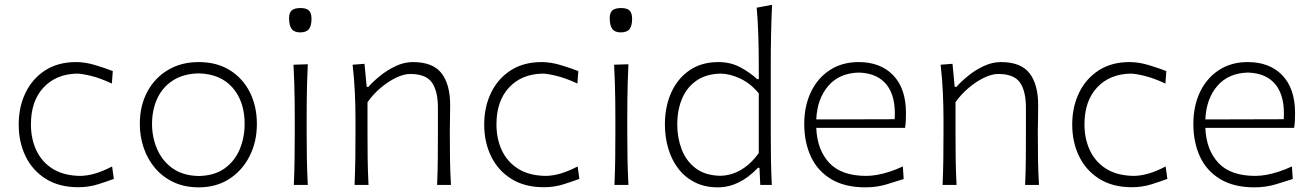

<svg xmlns="http://www.w3.org/2000/svg" viewBox="-20 -782 5549 812"><path d="M311 9.8Q355.5 9.8 394.8 -2.7Q434.1 -15.1 461.4 -25.4L454.1 -78.1Q417.5 -58.6 382.8 -48.3Q348.1 -38.1 317.4 -38.1Q248 -39.6 202.4 -68.4Q156.7 -97.2 133.8 -146Q110.8 -194.8 110.8 -255.9Q110.8 -354.5 163.8 -411.6Q216.8 -468.8 305.7 -470.7Q325.2 -470.7 364.5 -461.2Q403.8 -451.7 453.1 -428.7L457 -481.4Q427.2 -493.2 384 -506.3Q340.8 -519.5 301.8 -519.5Q225.6 -519.5 171.4 -484.6Q117.2 -449.7 88.1 -389.9Q59.1 -330.1 59.1 -254.9Q59.1 -180.7 88.4 -120.6Q117.7 -60.5 174.1 -25.4Q230.5 9.8 311 9.8Z M820.8 -37.6Q753.4 -39.1 709.7 -70.3Q666 -101.6 644.5 -151.4Q623 -201.2 623 -257.8Q623 -317.4 645 -365.2Q667 -413.1 711.2 -441.7Q755.4 -470.2 820.8 -471.7Q913.1 -469.2 963.9 -410.9Q1014.6 -352.5 1014.6 -257.8Q1014.6 -201.2 994.1 -151.4Q973.6 -101.6 930.7 -70.3Q887.7 -39.1 820.8 -37.6ZM820.8 10.3Q895 10.3 950.2 -25.6Q1005.4 -61.5 1035.9 -122.3Q1066.4 -183.1 1066.4 -257.8Q1066.4 -332 1036.9 -391.4Q1007.3 -450.7 952.1 -485.1Q897 -519.5 820.3 -519.5Q746.1 -519.5 689.9 -485.8Q633.8 -452.1 602.5 -393.1Q571.3 -334 571.3 -257.8Q571.3 -204.6 587.9 -156.2Q604.5 -107.9 636.2 -70.6Q668 -33.2 714.4 -11.5Q760.7 10.3 820.8 10.3Z M1222.7 0H1281.7Q1278.8 -57.1 1277.8 -110.1Q1276.9 -163.1 1276.9 -226.1V-277.3Q1276.9 -320.8 1277.3 -359.4Q1277.8 -397.9 1278.8 -434.8Q1279.8 -471.7 1281.7 -510.3L1221.2 -508.3Q1223.1 -470.2 1224.4 -433.6Q1225.6 -397 1226.1 -358.9Q1226.6 -320.8 1226.6 -277.3V-226.1Q1226.6 -163.1 1225.8 -110.1Q1225.1 -57.1 1222.7 0ZM1249.5 -645Q1275.4 -645 1286.4 -658.9Q1297.4 -672.9 1297.4 -702.1Q1297.4 -727.1 1286.6 -737.5Q1275.9 -748 1251 -748Q1225.6 -748 1214.1 -738.3Q1202.6 -728.5 1202.6 -705.6Q1202.6 -673.8 1213.6 -659.4Q1224.6 -645 1249.5 -645Z M1479.5 0H1538.6Q1535.6 -57.1 1534.9 -109.9Q1534.2 -162.6 1534.2 -224.6V-349.6Q1558.1 -383.8 1590.1 -410.6Q1622.1 -437.5 1655 -453.4Q1688 -469.2 1714.8 -469.2Q1781.2 -469.2 1806.6 -433.1Q1832 -397 1832 -326.2V-224.6Q1832 -162.6 1831.5 -109.9Q1831.1 -57.1 1828.6 0H1887.2Q1883.8 -57.1 1883.1 -110.1Q1882.3 -163.1 1882.3 -226.1Q1882.3 -247.6 1883.1 -275.9Q1883.8 -304.2 1883.8 -336.9Q1883.8 -425.3 1847.2 -472.4Q1810.5 -519.5 1726.1 -519.5Q1689.5 -519.5 1653.3 -502.4Q1617.2 -485.4 1587.2 -460.9Q1557.1 -436.5 1538.1 -414.6H1530.8L1521.5 -512.2L1471.2 -508.3Q1478 -450.7 1480.7 -391.6Q1483.4 -332.5 1483.4 -277.3V-226.1Q1483.4 -163.1 1482.7 -110.1Q1481.9 -57.1 1479.5 0Z M2279.8 9.8Q2324.2 9.8 2363.5 -2.7Q2402.8 -15.1 2430.2 -25.4L2422.9 -78.1Q2386.2 -58.6 2351.6 -48.3Q2316.9 -38.1 2286.1 -38.1Q2216.8 -39.6 2171.1 -68.4Q2125.5 -97.2 2102.5 -146Q2079.6 -194.8 2079.6 -255.9Q2079.6 -354.5 2132.6 -411.6Q2185.5 -468.8 2274.4 -470.7Q2293.9 -470.7 2333.3 -461.2Q2372.6 -451.7 2421.9 -428.7L2425.8 -481.4Q2396 -493.2 2352.8 -506.3Q2309.6 -519.5 2270.5 -519.5Q2194.3 -519.5 2140.1 -484.6Q2085.9 -449.7 2056.9 -389.9Q2027.8 -330.1 2027.8 -254.9Q2027.8 -180.7 2057.1 -120.6Q2086.4 -60.5 2142.8 -25.4Q2199.2 9.8 2279.8 9.8Z M2578.6 0H2637.7Q2634.8 -57.1 2633.8 -110.1Q2632.8 -163.1 2632.8 -226.1V-277.3Q2632.8 -320.8 2633.3 -359.4Q2633.8 -397.9 2634.8 -434.8Q2635.7 -471.7 2637.7 -510.3L2577.1 -508.3Q2579.1 -470.2 2580.3 -433.6Q2581.5 -397 2582 -358.9Q2582.5 -320.8 2582.5 -277.3V-226.1Q2582.5 -163.1 2581.8 -110.1Q2581.1 -57.1 2578.6 0ZM2605.5 -645Q2631.3 -645 2642.3 -658.9Q2653.3 -672.9 2653.3 -702.1Q2653.3 -727.1 2642.6 -737.5Q2631.8 -748 2606.9 -748Q2581.5 -748 2570.1 -738.3Q2558.6 -728.5 2558.6 -705.6Q2558.6 -673.8 2569.6 -659.4Q2580.6 -645 2605.5 -645Z M3025.4 -38.6Q2961.9 -40 2921.9 -70.6Q2881.8 -101.1 2863 -150.1Q2844.2 -199.2 2844.2 -255.9Q2844.2 -315.4 2864 -363.5Q2883.8 -411.6 2924.6 -440.4Q2965.3 -469.2 3027.3 -470.7Q3067.4 -470.2 3110.8 -449.7Q3154.3 -429.2 3189 -387.2V-134.8Q3155.3 -87.9 3113.5 -63.5Q3071.8 -39.1 3025.4 -38.6ZM3016.1 10.3Q3106.9 10.3 3185.5 -72.3H3191.9L3195.3 0H3244.1Q3241.2 -57.1 3240.5 -110.1Q3239.7 -163.1 3239.7 -226.1V-507.8Q3239.7 -574.2 3241 -636.5Q3242.2 -698.7 3245.1 -761.7L3180.2 -749.5Q3185.1 -693.4 3187 -633.3Q3189 -573.2 3189 -507.8V-447.3H3182.1Q3153.8 -474.1 3112.1 -496.8Q3070.3 -519.5 3018.1 -519.5Q2947.3 -519.5 2896.7 -485.1Q2846.2 -450.7 2819.1 -391.1Q2792 -331.5 2792 -255.9Q2792 -202.1 2806.2 -154.1Q2820.3 -106 2848.4 -69.1Q2876.5 -32.2 2918.5 -11Q2960.4 10.3 3016.1 10.3Z M3640.1 10.3Q3687.5 10.3 3729.7 -2.4Q3772 -15.1 3801.8 -24.9L3798.3 -78.1Q3771 -65.4 3743.7 -56.4Q3716.3 -47.4 3690.9 -42.7Q3665.5 -38.1 3643.6 -38.1Q3539.1 -38.1 3487.5 -92.8Q3436 -147.5 3432.1 -241.2H3807.6Q3810.1 -255.9 3810.8 -271Q3811.5 -286.1 3811.5 -304.2Q3811.5 -407.2 3757.8 -463.4Q3704.1 -519.5 3611.3 -519.5Q3541.5 -519.5 3489.7 -485.8Q3438 -452.1 3409.7 -393.1Q3381.3 -334 3381.3 -257.8Q3381.3 -180.2 3409.4 -119.6Q3437.5 -59.1 3495.1 -24.4Q3552.7 10.3 3640.1 10.3ZM3763.7 -277.8 3432.1 -276.9Q3436 -364.3 3482.9 -418.7Q3529.8 -473.1 3612.3 -475.1Q3691.4 -472.7 3730.5 -422.6Q3769.5 -372.6 3763.7 -277.8Z M3966.3 0H4025.4Q4022.5 -57.1 4021.7 -109.9Q4021 -162.6 4021 -224.6V-349.6Q4044.9 -383.8 4076.9 -410.6Q4108.9 -437.5 4141.8 -453.4Q4174.8 -469.2 4201.7 -469.2Q4268.1 -469.2 4293.5 -433.1Q4318.8 -397 4318.8 -326.2V-224.6Q4318.8 -162.6 4318.4 -109.9Q4317.9 -57.1 4315.4 0H4374Q4370.6 -57.1 4369.9 -110.1Q4369.1 -163.1 4369.1 -226.1Q4369.1 -247.6 4369.9 -275.9Q4370.6 -304.2 4370.6 -336.9Q4370.6 -425.3 4334 -472.4Q4297.4 -519.5 4212.9 -519.5Q4176.3 -519.5 4140.1 -502.4Q4104 -485.4 4074 -460.9Q4043.9 -436.5 4024.9 -414.6H4017.6L4008.3 -512.2L3958 -508.3Q3964.8 -450.7 3967.5 -391.6Q3970.2 -332.5 3970.2 -277.3V-226.1Q3970.2 -163.1 3969.5 -110.1Q3968.8 -57.1 3966.3 0Z M4766.6 9.8Q4811 9.8 4850.3 -2.7Q4889.6 -15.1 4917 -25.4L4909.7 -78.1Q4873 -58.6 4838.4 -48.3Q4803.7 -38.1 4772.9 -38.1Q4703.6 -39.6 4658 -68.4Q4612.3 -97.2 4589.4 -146Q4566.4 -194.8 4566.4 -255.9Q4566.4 -354.5 4619.4 -411.6Q4672.4 -468.8 4761.2 -470.7Q4780.8 -470.7 4820.1 -461.2Q4859.4 -451.7 4908.7 -428.7L4912.6 -481.4Q4882.8 -493.2 4839.6 -506.3Q4796.4 -519.5 4757.3 -519.5Q4681.2 -519.5 4627 -484.6Q4572.8 -449.7 4543.7 -389.9Q4514.6 -330.1 4514.6 -254.9Q4514.6 -180.7 4543.9 -120.6Q4573.2 -60.5 4629.6 -25.4Q4686 9.8 4766.6 9.8Z M5285.6 10.3Q5333 10.3 5375.2 -2.4Q5417.5 -15.1 5447.3 -24.9L5443.8 -78.1Q5416.5 -65.4 5389.2 -56.4Q5361.8 -47.4 5336.4 -42.7Q5311 -38.1 5289.1 -38.1Q5184.6 -38.1 5133.1 -92.8Q5081.5 -147.5 5077.6 -241.2H5453.1Q5455.6 -255.9 5456.3 -271Q5457 -286.1 5457 -304.2Q5457 -407.2 5403.3 -463.4Q5349.6 -519.5 5256.8 -519.5Q5187 -519.5 5135.3 -485.8Q5083.5 -452.1 5055.2 -393.1Q5026.9 -334 5026.9 -257.8Q5026.9 -180.2 5054.9 -119.6Q5083 -59.1 5140.6 -24.4Q5198.2 10.3 5285.6 10.3ZM5409.2 -277.8 5077.6 -276.9Q5081.5 -364.3 5128.4 -418.7Q5175.3 -473.1 5257.8 -475.1Q5336.9 -472.7 5376 -422.6Q5415 -372.6 5409.2 -277.8Z"/></svg>

Font: Pinar FD VF
Style: Regular
Weight: 300
Designer: Amin Abedi
Version: Version 2.000